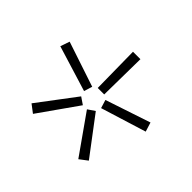

<svg xmlns="http://www.w3.org/2000/svg" viewBox="-92 -914 566 566"><g transform="rotate(45 191.5 -631.0)"><path d="M205 -651H178L176 -800H207ZM97 -462 72 -481 161 -599 183 -584ZM156 -616 13 -660 23 -689 164 -642ZM286 -462 200 -584 222 -599 311 -481ZM227 -616 219 -642 360 -689 369 -660Z"/></g></svg>

Font: Tanohe Sans ExtraLight
Style: Regular
Weight: 250
Designer: Village Type and Design LLC & Cristiano Sobral
Foundry: Cooper Hewitt Smithsonian Design Museum
Version: Version 1.00;May 30, 2020;FontCreator 12.0.0.2522 64-bit; tt